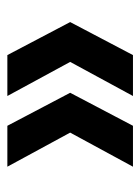

<svg xmlns="http://www.w3.org/2000/svg" viewBox="52 -562 390 535"><g transform="rotate(-90 247.5 -295.0)"><path d="M164 -120H50L145 -295L50 -470H164L256 -295ZM361 -120H247L342 -295L247 -470H361L453 -295Z"/></g></svg>

Font: DM Sans 16pt SemiBold
Style: Regular
Weight: 600
Version: Version 4.004;gftools[0.9.30]